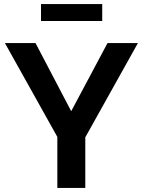

<svg xmlns="http://www.w3.org/2000/svg" viewBox="-20 -921 700 941"><path d="M181 -818H481V-901H181ZM154 -710H4L261 -250V0H398V-248L656 -710H507L329 -376Z"/></svg>

Font: FIGSv2-sans-serif
Style: Bold
Weight: 700
Designer: Matt McInerney, Pablo Impallari, Rodrigo Fuenzalida,Mirko Velimirovic
Foundry: Matt McInerney, Pablo Impallari, Rodrigo Fuenzalida
Version: Version 4.021;hotconv 1.0.109;makeotfexe 2.5.65596